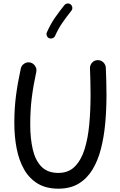

<svg xmlns="http://www.w3.org/2000/svg" viewBox="-20 -1061 699 1119"><path d="M155.8 -696.8Q174.3 -692.4 184.8 -676.3Q195.3 -660.2 191.4 -641.6Q174.3 -563.5 165.3 -491.9Q156.2 -420.4 156.2 -335.9Q156.2 -253.9 171.1 -189.9Q186 -126 221.7 -89.6Q257.3 -53.2 320.3 -53.2Q378.9 -53.2 415.8 -90.1Q452.6 -127 472.7 -190.4Q492.7 -253.9 500.2 -335.9Q507.8 -418 507.8 -507.8Q507.8 -543 506.8 -587.9Q505.9 -632.8 504.4 -662.6Q503.9 -681.6 516.6 -695.8Q529.3 -710 548.3 -710.4Q566.9 -711.4 581.1 -698.7Q595.2 -686 596.7 -667Q598.1 -637.2 599.4 -590.8Q600.6 -544.4 600.6 -507.8Q600.6 -422.4 593.3 -342Q585.9 -261.7 568.1 -192.9Q550.3 -124 518.6 -72Q486.8 -20 438.2 9.3Q389.6 38.6 320.3 38.6Q249 38.6 200 9Q150.9 -20.5 120.8 -73Q90.8 -125.5 77.1 -195.1Q63.5 -264.6 63.5 -344.7Q63.5 -428.2 73.2 -503.4Q83 -578.6 101.1 -661.1Q105 -679.7 121.3 -690.2Q137.7 -700.7 155.8 -696.8ZM391.6 -1035.2Q399.9 -1028.8 401.4 -1017.8Q402.8 -1006.8 396 -998.5Q368.7 -964.4 345 -930.4Q321.3 -896.5 300.8 -851.6Q296.9 -842.3 286.4 -838.4Q275.9 -834.5 266.1 -838.4Q256.8 -842.3 252.9 -853Q249 -863.8 253.4 -873Q275.4 -922.4 301.5 -959.5Q327.6 -996.6 355 -1030.8Q361.8 -1039.1 372.8 -1040.5Q383.8 -1042 391.6 -1035.2Z"/></svg>

Font: Mikhak-FD Medium
Style: Regular
Weight: 500
Designer: Amin Abedi
Version: Version 3.2